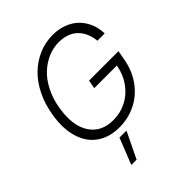

<svg xmlns="http://www.w3.org/2000/svg" viewBox="-266 -884 1273 1273"><g transform="rotate(-45 370.5 -247.5)"><path d="M636.4 -500Q633.5 -529.8 624.8 -555.8Q616.1 -581.7 600.7 -603.7Q585.2 -625.7 563.9 -641.3Q542.6 -657 513 -665.8Q483.3 -674.7 447.4 -674.7Q396.3 -674.7 347.5 -653.9Q298.7 -633.2 257.5 -594.8Q216.3 -556.5 185.9 -496.6Q155.5 -436.8 143.5 -363.6Q119.3 -218 173.1 -135.3Q226.9 -52.6 339.8 -52.6Q405.2 -52.6 462.2 -81.5Q519.2 -110.4 558.8 -165.3Q598.4 -220.2 611.2 -292.6H399.1L410.2 -352.3H686.1L675.1 -292.6Q660.5 -201 611.7 -131.9Q562.9 -62.9 490.8 -26.5Q418.7 9.9 333.8 9.9Q239.3 9.9 175.1 -35.7Q110.8 -81.3 85.6 -166.2Q60.4 -251.1 79.2 -363.6Q92.7 -447.8 127.1 -517.9Q161.6 -588.1 210.8 -636Q259.9 -683.9 322.3 -710.6Q384.6 -737.2 452.8 -737.2Q511 -737.2 558.9 -718.2Q606.9 -699.2 638.1 -666.5Q669.4 -633.9 686.6 -591.1Q703.8 -548.3 704.5 -500ZM212.7 241.5 285.5 57.5H351.2L262.4 241.5Z"/></g></svg>

Font: Karasuma Gothic
Style: Light Italic
Weight: 300
Italic angle: 9.39998°
Designer: Rasmus Andersson / Ryoko Nishizuka
Foundry: rsms
Version: Version 1.00